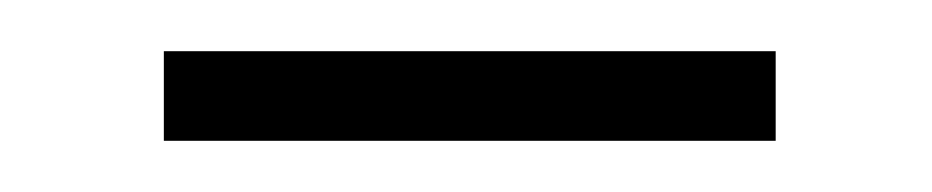

<svg xmlns="http://www.w3.org/2000/svg" viewBox="-20 -311 364 75"><path d="M44 -256V-291H283V-256Z"/></svg>

Font: Source Han Sans SC ExtraLight
Style: Regular
Weight: 250
Designer: Ryoko NISHIZUKA 西塚涼子 (kana, bopomofo & ideographs); Paul D. Hunt (Latin, Greek & Cyrillic); Sandoll Communications 산돌커뮤니
Foundry: Adobe
Version: Version 2.004;hotconv 1.0.118;makeotfexe 2.5.65603